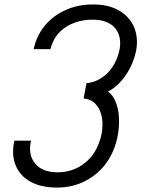

<svg xmlns="http://www.w3.org/2000/svg" viewBox="-20 -834 640 868"><path d="M238 14Q166 14 118 -12.5Q70 -39 50.5 -87Q31 -135 45 -198H120Q106 -134 139 -94.5Q172 -55 240 -55Q302 -55 351 -88Q400 -121 423 -177Q438 -211 442 -247Q446 -283 438.5 -313.5Q431 -344 411 -365Q391 -386 358 -389L371 -458Q415 -462 451 -490.5Q487 -519 506 -564Q528 -616 522 -657Q516 -698 484.5 -721.5Q453 -745 399 -745Q335 -745 286.5 -717Q238 -689 218 -641Q212 -627 208 -612H132Q135 -624 138.5 -636Q142 -648 147 -659Q177 -730 245 -772Q313 -814 401 -814Q461 -814 504.5 -793.5Q548 -773 572.5 -736.5Q597 -700 599 -651Q601 -602 576 -544Q559 -504 530.5 -470.5Q502 -437 468 -420Q490 -405 502.5 -374.5Q515 -344 517.5 -306Q520 -268 513.5 -228Q507 -188 492 -153Q459 -76 391.5 -31Q324 14 238 14Z"/></svg>

Font: Victor Mono
Style: Italic
Weight: 400
Italic angle: -12°
Monospace: yes
Designer: Rune Bjørnerås
Version: Version 1.561;gftools[0.9.30]